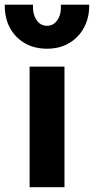

<svg xmlns="http://www.w3.org/2000/svg" viewBox="-53 -784 394 804"><path d="M71 0V-505H217V0ZM144 -580Q90.5 -580 50.2 -603.5Q10 -627 -12 -668.5Q-34 -710 -33 -764.5H85Q83.5 -724.5 100 -700.2Q116.5 -676 144 -676Q171 -676 187.5 -700.2Q204 -724.5 202 -764.5H320.5Q321.5 -711 299.2 -669.2Q277 -627.5 237 -603.8Q197 -580 144 -580Z"/></svg>

Font: Geologica Roman SemiBold
Style: Regular
Weight: 600
Designer: Sindre Bremnes, Frode Helland
Foundry: Monokrom Skriftforlag AS
Version: Version 1.010;gftools[0.9.28]